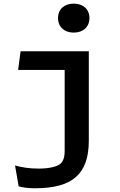

<svg xmlns="http://www.w3.org/2000/svg" viewBox="-20 -808 660 1054"><path d="M93 -526.5 79.5 -424H335V20.5C335 65.5 321.5 83.5 308.5 93.5C289.5 107.5 248 117.5 192 117.5C141 117.5 98 110.5 62.5 100.5L82.5 215C105.5 221 131.5 225.5 171.5 225.5C375.5 225.5 467.5 149.5 467.5 -35.5V-526.5ZM298.5 -709C298.5 -660 333.5 -629 384.5 -629C436 -629 471 -660 471 -709C471 -758 436 -788 384.5 -788C333.5 -788 298.5 -758 298.5 -709Z"/></svg>

Font: Monaspace Argon SemiBold
Style: Regular
Weight: 600
Designer: Riley Cran & the Lettermatic Team
Foundry: Lettermatic
Version: Version 1.000 (Monaspace Argon)